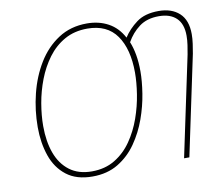

<svg xmlns="http://www.w3.org/2000/svg" viewBox="-80 -823 1082 930"><g transform="rotate(-10 461.0 -357.5)"><path d="M303 10Q224 10 175 -28Q126 -66 104 -130Q82 -194 82 -271Q82 -354 102 -434.5Q122 -515 162 -580.5Q202 -646 262.5 -685.5Q323 -725 403 -725Q462 -725 508 -700Q554 -675 581 -624Q606 -663 647 -693.5Q688 -724 756 -724Q820 -724 857.5 -689.5Q895 -655 895 -586Q895 -564 891.5 -539Q888 -514 884 -492L780 0H754L858 -492Q862 -513 865.5 -537Q869 -561 869 -583Q869 -641 838.5 -670Q808 -699 753 -699Q694 -699 656 -670.5Q618 -642 594 -599Q606 -570 612.5 -533Q619 -496 619 -451Q619 -404 609.5 -343.5Q600 -283 578 -221.5Q556 -160 519.5 -107.5Q483 -55 429.5 -22.5Q376 10 303 10ZM304 -15Q369 -15 417.5 -44.5Q466 -74 499.5 -122.5Q533 -171 553.5 -229Q574 -287 583 -345Q592 -403 592 -450Q592 -566 545 -633Q498 -700 401 -700Q337 -700 288.5 -672.5Q240 -645 206 -599Q172 -553 150.5 -497Q129 -441 119 -382.5Q109 -324 109 -272Q109 -196 130 -138.5Q151 -81 194.5 -48Q238 -15 304 -15Z"/></g></svg>

Font: Noto Sans Disp Thin
Style: Italic
Weight: 100
Italic angle: -12°
Designer: Monotype Design Team
Foundry: Monotype Imaging Inc.
Version: Version 2.000;GOOG;noto-source:20170915:90ef993387c0